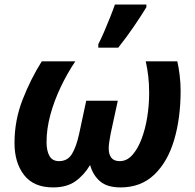

<svg xmlns="http://www.w3.org/2000/svg" viewBox="-20 -816 860 846"><path d="M213.9 9.8Q128.4 9.8 86.2 -44.7Q43.9 -99.1 43.9 -186Q43.9 -285.2 79.3 -376.2Q114.7 -467.3 164.1 -545.9H312Q276.4 -493.2 247.6 -432.6Q218.8 -372.1 201.9 -310.1Q185.1 -248 185.1 -189.9Q185.1 -151.4 198 -128.7Q210.9 -106 240.2 -106Q277.8 -106 297.1 -137.7Q316.4 -169.4 329.1 -228L359.9 -372.1H499L467.8 -228Q464.4 -209.5 461.7 -192.6Q459 -175.8 459 -162.1Q459 -135.7 470.7 -120.8Q482.4 -106 507.8 -106Q538.6 -106 562.5 -132.3Q586.4 -158.7 603.3 -202.6Q620.1 -246.6 628.7 -299.6Q637.2 -352.5 637.2 -405.8Q637.2 -445.8 633.3 -479.7Q629.4 -513.7 622.1 -545.9H761.2Q767.1 -521.5 771.5 -485.8Q775.9 -450.2 775.9 -417Q775.9 -294.9 747.1 -198.5Q718.3 -102.1 659.4 -46.1Q600.6 9.8 511.2 9.8Q452.1 9.8 420.9 -17.1Q389.6 -43.9 377 -88.9Q350.1 -43.9 312 -17.1Q273.9 9.8 213.9 9.8ZM413.1 -606V-621.1Q425.3 -644.5 438.7 -675.8Q452.1 -707 464.8 -738.8Q477.5 -770.5 486.3 -795.9H625V-784.2Q601.1 -745.1 569.8 -699.2Q538.6 -653.3 501 -606Z"/></svg>

Font: Open Sans
Style: Bold Italic
Weight: 700
Italic angle: -12°
Designer: Monotype Design Team
Foundry: Monotype Imaging Inc.
Version: Version 3.003; ttfautohint (v1.8.4)